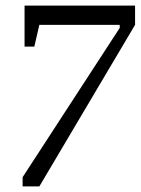

<svg xmlns="http://www.w3.org/2000/svg" viewBox="-20 -668 504 688"><path d="M61 0V-33L409 -568V-579H121L103 -501H68V-648H464V-579L121 0Z"/></svg>

Font: Faustina Light Light
Style: Italic
Weight: 300
Italic angle: -8°
Version: Version 1.200